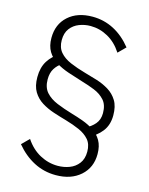

<svg xmlns="http://www.w3.org/2000/svg" viewBox="-136 -805 862 1111"><g transform="rotate(15 295.0 -249.5)"><path d="M430 -40 401 -89Q436 -105 458 -131Q480 -157 480 -196Q480 -246 455 -273.5Q430 -301 392.5 -316Q355 -331 317 -342Q271 -356 228 -370.5Q185 -385 151.5 -406Q118 -427 98.5 -459.5Q79 -492 79 -540Q79 -622 133.5 -671Q188 -720 278 -720Q347 -720 406.5 -689Q466 -658 513 -599L470 -556Q435 -610 385.5 -637.5Q336 -665 281 -665Q246 -665 213.5 -652.5Q181 -640 160.5 -613Q140 -586 140 -543Q140 -499 163.5 -471.5Q187 -444 228 -426.5Q269 -409 319 -395Q355 -385 394 -373Q433 -361 466.5 -340.5Q500 -320 520.5 -286.5Q541 -253 541 -199Q541 -141 510.5 -102Q480 -63 430 -40ZM308 221Q237 221 176.5 189.5Q116 158 68 100L111 57Q147 111 198 138.5Q249 166 305 166Q342 166 375 153.5Q408 141 429 113.5Q450 86 450 43Q450 -2 427 -28.5Q404 -55 366.5 -71.5Q329 -88 284 -101Q245 -112 205.5 -125Q166 -138 133 -158.5Q100 -179 79.5 -212.5Q59 -246 59 -300Q59 -358 84 -397.5Q109 -437 150 -459L179 -410Q153 -394 136.5 -368Q120 -342 120 -303Q120 -254 145.5 -225.5Q171 -197 213.5 -179.5Q256 -162 307 -147Q342 -137 377.5 -124Q413 -111 443.5 -91Q474 -71 492.5 -39Q511 -7 511 41Q511 122 455 171.5Q399 221 308 221Z"/></g></svg>

Font: Moderustic Light
Style: Regular
Weight: 300
Designer: Tural Alisoy
Foundry: TAFT Foundry
Version: Version 2.120